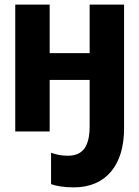

<svg xmlns="http://www.w3.org/2000/svg" viewBox="-20 -569 603 831"><path d="M299 242C440 242 517 144 517 -13V-549H368V-339H195V-549H46V0H195V-223H368V-23C368 64 339 105 274 105C244 105 223 100 201 92V228C224 236 255 242 299 242Z"/></svg>

Font: Noto Sans Mono SemiCondensed ExtraBold
Style: Regular
Weight: 800
Width: 4
Designer: Monotype Design Team
Foundry: Monotype Imaging Inc.
Version: Version 2.014